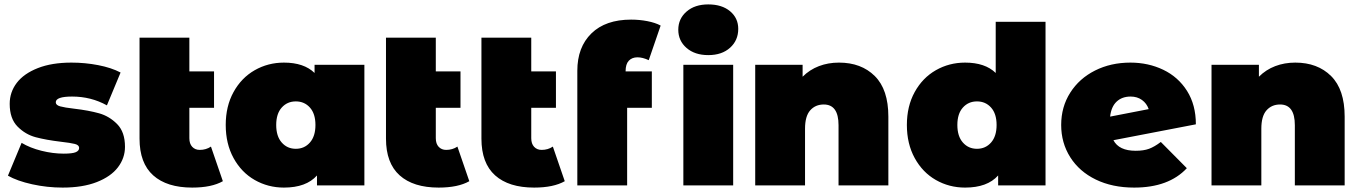

<svg xmlns="http://www.w3.org/2000/svg" viewBox="-20 -841 6168 871"><path d="M126 -5C171.3 5 217.3 10 264 10C324.7 10 376.3 1.7 419 -15C461.7 -31.7 493.7 -54 515 -82C536.3 -110 547 -141 547 -175C547 -219.7 535.2 -254 511.5 -278C487.8 -302 460.5 -318.3 429.5 -327C398.5 -335.7 360.7 -342.7 316 -348C287.3 -351.3 266.3 -354.8 253 -358.5C239.7 -362.2 233 -368.3 233 -377C233 -394.3 257.7 -403 307 -403C364.3 -403 417 -389.7 465 -363L527 -512C499 -526.7 465.2 -537.8 425.5 -545.5C385.8 -553.2 345.3 -557 304 -557C244.7 -557 193.8 -548.7 151.5 -532C109.2 -515.3 77.3 -493 56 -465C34.7 -437 24 -405.3 24 -370C24 -325.3 35.8 -291 59.5 -267C83.2 -243 110.7 -226.8 142 -218.5C173.3 -210.2 211.3 -203.3 256 -198C285.3 -194.7 306.5 -191.3 319.5 -188C332.5 -184.7 339 -178.7 339 -170C339 -161.3 333.8 -154.8 323.5 -150.5C313.2 -146.2 295 -144 269 -144C236.3 -144 202.7 -148.3 168 -157C133.3 -165.7 103.3 -177.7 78 -193L16 -44C44 -28 80.7 -15 126 -5Z M991 -19 937 -176C922.3 -166 905.3 -161 886 -161C872 -161 860.7 -165.7 852 -175C843.3 -184.3 839 -197.3 839 -214V-352H951V-517H839V-670H613V-212C613 -138 633.7 -82.5 675 -45.5C716.3 -8.5 775.3 10 852 10C910.7 10 957 0.3 991 -19Z M1633 -547H1407V-510C1375 -541.3 1328.7 -557 1268 -557C1220 -557 1175.8 -545.5 1135.5 -522.5C1095.2 -499.5 1063.2 -466.5 1039.5 -423.5C1015.8 -380.5 1004 -330.7 1004 -274C1004 -217.3 1015.8 -167.3 1039.5 -124C1063.2 -80.7 1095.2 -47.5 1135.5 -24.5C1175.8 -1.5 1220 10 1268 10C1335.3 10 1385.3 -8.3 1418 -45V0H1633ZM1386 -194.5C1369.3 -175.5 1348 -166 1322 -166C1296 -166 1274.7 -175.5 1258 -194.5C1241.3 -213.5 1233 -240 1233 -274C1233 -308 1241.3 -334.3 1258 -353C1274.7 -371.7 1296 -381 1322 -381C1348 -381 1369.3 -371.7 1386 -353C1402.7 -334.3 1411 -308 1411 -274C1411 -240 1402.7 -213.5 1386 -194.5Z M2109 -19 2055 -176C2040.3 -166 2023.3 -161 2004 -161C1990 -161 1978.7 -165.7 1970 -175C1961.3 -184.3 1957 -197.3 1957 -214V-352H2069V-517H1957V-670H1731V-212C1731 -138 1751.7 -82.5 1793 -45.5C1834.3 -8.5 1893.3 10 1970 10C2028.7 10 2075 0.3 2109 -19Z M2542 -19 2488 -176C2473.3 -166 2456.3 -161 2437 -161C2423 -161 2411.7 -165.7 2403 -175C2394.3 -184.3 2390 -197.3 2390 -214V-352H2502V-517H2390V-670H2164V-212C2164 -138 2184.7 -82.5 2226 -45.5C2267.3 -8.5 2326.3 10 2403 10C2461.7 10 2508 0.3 2542 -19Z M2818 -517V-518C2818 -539.3 2822.8 -555.2 2832.5 -565.5C2842.2 -575.8 2855.3 -581 2872 -581C2887.3 -581 2904.3 -576.7 2923 -568L2977 -725C2961 -733.7 2941 -740.3 2917 -745C2893 -749.7 2868.3 -752 2843 -752C2765.7 -752 2705.7 -731.2 2663 -689.5C2620.3 -647.8 2599 -591.3 2599 -520V0H2825V-352H2937V-517ZM3080 -547V0H3306V-547ZM3094.5 -623.5C3119.5 -601.8 3152.3 -591 3193 -591C3234.3 -591 3267.3 -602.2 3292 -624.5C3316.7 -646.8 3329 -675.3 3329 -710C3329 -742.7 3316.7 -769.3 3292 -790C3267.3 -810.7 3234.3 -821 3193 -821C3152.3 -821 3119.5 -810.2 3094.5 -788.5C3069.5 -766.8 3057 -739.3 3057 -706C3057 -672.7 3069.5 -645.2 3094.5 -623.5Z M3948.5 -496C3907.5 -536.7 3853.3 -557 3786 -557C3753.3 -557 3723 -551.7 3695 -541C3667 -530.3 3642.3 -514.3 3621 -493V-547H3406V0H3632V-257C3632 -295 3639.8 -322.8 3655.5 -340.5C3671.2 -358.2 3691.7 -367 3717 -367C3761.7 -367 3784 -335.7 3784 -273V0H4010V-312C4010 -394 3989.5 -455.3 3948.5 -496Z M4723 -742H4497V-510C4465 -541.3 4418.7 -557 4358 -557C4310 -557 4265.8 -545.5 4225.5 -522.5C4185.2 -499.5 4153.2 -466.5 4129.5 -423.5C4105.8 -380.5 4094 -330.7 4094 -274C4094 -217.3 4105.8 -167.3 4129.5 -124C4153.2 -80.7 4185.2 -47.5 4225.5 -24.5C4265.8 -1.5 4310 10 4358 10C4425.3 10 4475.3 -8.3 4508 -45V0H4723ZM4476 -194.5C4459.3 -175.5 4438 -166 4412 -166C4386 -166 4364.7 -175.5 4348 -194.5C4331.3 -213.5 4323 -240 4323 -274C4323 -308 4331.3 -334.3 4348 -353C4364.7 -371.7 4386 -381 4412 -381C4438 -381 4459.3 -371.7 4476 -353C4492.7 -334.3 4501 -308 4501 -274C4501 -240 4492.7 -213.5 4476 -194.5Z M5192.5 -166C5176.2 -160 5156 -157 5132 -157C5081.3 -157 5047.7 -173 5031 -205L5405 -277C5405 -335.7 5391.7 -386.2 5365 -428.5C5338.3 -470.8 5302.3 -502.8 5257 -524.5C5211.7 -546.2 5162 -557 5108 -557C5048.7 -557 4995.2 -545 4947.5 -521C4899.8 -497 4862.3 -463.5 4835 -420.5C4807.7 -377.5 4794 -328.7 4794 -274C4794 -220 4807.7 -171.3 4835 -128C4862.3 -84.7 4901 -50.8 4951 -26.5C5001 -2.2 5059 10 5125 10C5229.7 10 5309.3 -19.3 5364 -78L5246 -197C5226.7 -182.3 5208.8 -172 5192.5 -166ZM5045.5 -380C5061.8 -395.3 5083 -403 5109 -403C5129 -403 5146.2 -397.8 5160.5 -387.5C5174.8 -377.2 5185 -363.3 5191 -346L5016 -312C5019.3 -342 5029.2 -364.7 5045.5 -380Z M6018.5 -496C5977.5 -536.7 5923.3 -557 5856 -557C5823.3 -557 5793 -551.7 5765 -541C5737 -530.3 5712.3 -514.3 5691 -493V-547H5476V0H5702V-257C5702 -295 5709.8 -322.8 5725.5 -340.5C5741.2 -358.2 5761.7 -367 5787 -367C5831.7 -367 5854 -335.7 5854 -273V0H6080V-312C6080 -394 6059.5 -455.3 6018.5 -496Z"/></svg>

Font: Montserrat Custom Black
Style: Regular
Weight: 900
Designer: Julieta Ulanovsky
Foundry: Julieta Ulanovsky
Version: Version 7.200